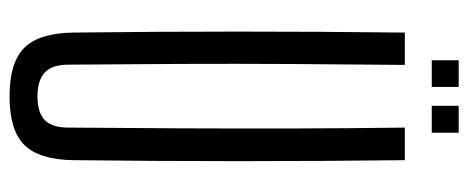

<svg xmlns="http://www.w3.org/2000/svg" viewBox="-302 -648 957 392"><g transform="rotate(90 176.0 -451.5)"><path d="M176 7Q107 7 77 -23.2Q47 -53.5 46 -123Q44 -292 44 -461.5Q44 -631 46 -800H112Q111 -687.5 110.2 -571.8Q109.5 -456 110 -340.8Q110.5 -225.5 111.5 -113Q111.5 -80 127.5 -65Q143.5 -50 176 -50Q209.5 -50 224.8 -65Q240 -80 240 -113Q241 -225.5 241.5 -340.8Q242 -456 241.8 -571.8Q241.5 -687.5 240 -800H306.5Q308.5 -631 308.5 -461.5Q308.5 -292 306.5 -123Q305.5 -53.5 275.5 -23.2Q245.5 7 176 7ZM195.5 -855V-910H250.5V-855ZM102.5 -855V-910H157V-855Z"/></g></svg>

Font: Big Shoulders Display Thin
Style: Regular
Weight: 400
Version: Version 2.002